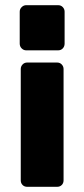

<svg xmlns="http://www.w3.org/2000/svg" viewBox="-20 -538 324 740"><path d="M200 -297Q211 -297 218 -289.5Q225 -282 225 -272V157Q225 168 218 175Q211 182 200 182H85Q74 182 67 175Q60 168 60 157V-272Q60 -282 67 -289.5Q74 -297 85 -297ZM204 -518Q215 -518 222 -510.5Q229 -503 229 -493V-370Q229 -359 222 -351.5Q215 -344 204 -344H81Q71 -344 63.5 -351.5Q56 -359 56 -370V-493Q56 -503 63.5 -510.5Q71 -518 81 -518Z"/></svg>

Font: DVN-Rubik
Style: Bold
Weight: 700
Designer: Hubert and Fischer
Foundry: Hubert & Fischer
Version: Version 2.102